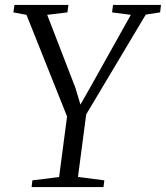

<svg xmlns="http://www.w3.org/2000/svg" viewBox="-20 -763 676 783"><path d="M109 0 112 -27.5 221 -41 253.5 -288 88 -702.5 34.5 -712.5 39 -743H259L255 -712.5L172.5 -702.5L288 -403.5L308 -336.5L346.5 -404L513.5 -702.5L437 -712.5L441 -743H636.5L633 -712.5L574.5 -703.5L331.5 -296.5L298 -41.5L405.5 -27.5L402 0Z"/></svg>

Font: Merriweather 72pt Light
Style: Italic
Weight: 300
Italic angle: -7.8°
Version: Version 2.101